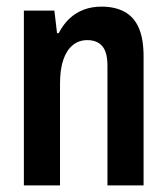

<svg xmlns="http://www.w3.org/2000/svg" viewBox="-20 -559 501 579"><path d="M52 0V-527H144L152 -459H157Q171 -486 190 -503.5Q209 -521 233 -530Q257 -539 286 -539Q327 -539 355.5 -523.5Q384 -508 398.5 -475Q413 -442 413 -388V0H304V-361Q304 -380 300.5 -394.5Q297 -409 289.5 -418.5Q282 -428 270.5 -433Q259 -438 243 -438Q218 -438 199.5 -423Q181 -408 171 -379Q161 -350 161 -307V0Z"/></svg>

Font: Archivo SemiBold Condensed
Style: Regular
Weight: 600
Width: 3
Version: Version 2.001